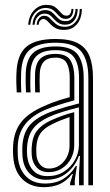

<svg xmlns="http://www.w3.org/2000/svg" viewBox="-20 -770 458 798"><path d="M347.2 0V-446.5Q347.2 -519.8 317.6 -556.1Q288 -592.5 211 -592.5Q142 -592.5 106.4 -565.2Q70.8 -538 67.8 -468.2Q67 -447.2 67.1 -427.1Q67.2 -407 68.5 -386H49.5Q48 -409 47.8 -428Q47.5 -447 48.5 -469Q51.5 -543.5 89.8 -575.8Q128 -608 211 -608Q270.5 -608 304.4 -589.9Q338.2 -571.8 352.4 -535.9Q366.5 -500 366.5 -446.5V0ZM177.2 -38Q217.5 -38 246.8 -57.1Q276 -76.2 292 -106Q308 -135.8 308 -167.5V-323.8Q276.2 -316.2 241.9 -305.6Q207.5 -295 184.5 -284.5Q140.2 -264.2 118.2 -236Q96.2 -207.8 92.5 -160.2Q91.8 -149.5 91.9 -140.2Q92 -131 93 -121.2Q97.2 -83.2 118.6 -60.6Q140 -38 177.2 -38ZM181.2 -54.5Q150.8 -54.5 132.8 -73.8Q114.8 -93 112 -123.5Q111.2 -132.2 111.2 -141.1Q111.2 -150 111.8 -158.8Q114.5 -202 133.9 -226.9Q153.2 -251.8 191.2 -269.5Q216.2 -281 239 -289Q261.8 -297 288.5 -303.8V-166Q288.5 -136.5 275.1 -111.1Q261.8 -85.8 237.6 -70.1Q213.5 -54.5 181.2 -54.5ZM183.5 -69.5Q208 -69.5 227.2 -82.5Q246.5 -95.5 257.8 -117.1Q269 -138.8 269 -164.5V-283.5Q251.2 -277.5 234.2 -270.6Q217.2 -263.8 198.5 -254.8Q163.5 -237.8 148.1 -215.9Q132.8 -194 131 -158Q130.5 -148.8 130.8 -140.6Q131 -132.5 131.5 -125Q133.5 -102 147 -85.8Q160.5 -69.5 183.5 -69.5ZM161.8 8Q107.8 8 73.9 -24.4Q40 -56.8 35 -117.2Q34 -129.8 33.9 -141.5Q33.8 -153.2 34.5 -166Q38.2 -224.8 68.4 -262.9Q98.5 -301 164 -329.5Q179.5 -336.5 195 -342.5Q210.5 -348.5 228.8 -354.4Q247 -360.2 269.8 -366.2V-446.5Q269.8 -485.5 257.1 -508Q244.5 -530.5 211 -530.5Q177.8 -530.5 162.1 -513.6Q146.5 -496.8 145.2 -463.8Q144.8 -452.5 144.6 -430.6Q144.5 -408.8 145.5 -386H126.2Q125.2 -408.5 125.4 -429.8Q125.5 -451 125.8 -465.2Q127.8 -507.5 148.4 -526.8Q169 -546 211 -546Q256.2 -546 272.6 -519.4Q289 -492.8 289 -446.5V-353.2Q257.2 -344.5 226 -334.5Q194.8 -324.5 171 -314.8Q114.8 -291.2 85.5 -254.5Q56.2 -217.8 53.8 -164.5Q53.5 -153.5 53.4 -141.9Q53.2 -130.2 54.2 -118.8Q58.5 -67.2 87.9 -37.2Q117.2 -7.2 166.8 -7.2Q212.2 -7.2 243.4 -26.6Q274.5 -46 295 -80H299.5L290.8 -21.5V0H271.5L271.2 -8.8L283 -46.5H279.2Q257.2 -18 228.6 -5Q200 8 161.8 8ZM308.5 0V-51.5L312.5 -122.2H308Q290.8 -76.5 255.9 -49.5Q221 -22.5 171.5 -22.8Q130.2 -22.8 103.8 -48.5Q77.2 -74.2 73.5 -120Q72.8 -130.8 72.6 -141.4Q72.5 -152 73 -163Q76.2 -215.5 101.1 -246.6Q126 -277.8 177.8 -299.8Q193.5 -306.2 215.6 -313.6Q237.8 -321 262 -327.9Q286.2 -334.8 308.5 -340V-446.5Q308.5 -501.2 288 -531.4Q267.5 -561.5 211 -561.5Q159.5 -561.5 134 -539.4Q108.5 -517.2 106.5 -465.8Q106 -450.8 105.9 -429.4Q105.8 -408 107.2 -386H88Q86.8 -407.2 86.6 -428.8Q86.5 -450.2 87 -466Q89.5 -524.8 118.6 -550.9Q147.8 -577 211 -577Q277 -577 302.4 -544.1Q327.8 -511.2 327.8 -446.5V0ZM97.2 -667.2Q100 -705.8 123.1 -728.9Q146.2 -752 179.2 -749.5Q196.5 -748.5 206.8 -741.9Q217 -735.2 224.1 -726.9Q231.2 -718.5 238 -712Q244.8 -705.5 254.8 -705Q265.5 -704 271 -711.5Q276.5 -719 277 -733H285.2Q284.8 -713 276.6 -702Q268.5 -691 252.2 -691.5Q239.5 -692 231.5 -698.4Q223.5 -704.8 216.5 -713.1Q209.5 -721.5 200.2 -728.4Q191 -735.2 176 -736.5Q148.8 -739.2 128.5 -719.4Q108.2 -699.5 106 -667.2ZM115 -667.2Q117 -696.8 133.2 -713.4Q149.5 -730 172 -727.8Q186 -726.8 194.9 -719.9Q203.8 -713 211 -704.6Q218.2 -696.2 226.9 -689.6Q235.5 -683 249.2 -682.2Q269 -681 281.1 -694.6Q293.2 -708.2 294 -733H302.8Q302.5 -701.8 287.5 -683.9Q272.5 -666 247.5 -667.5Q232.2 -668.2 222.4 -674.9Q212.5 -681.5 205 -690Q197.5 -698.5 189.4 -705.4Q181.2 -712.2 169.2 -713.2Q151.2 -715 138.1 -701.9Q125 -688.8 123.8 -667.2ZM132.2 -667.2Q133.8 -685.2 143.6 -695.6Q153.5 -706 167 -704.2Q177.2 -703.2 184.8 -696.6Q192.2 -690 200 -681.5Q207.8 -673 218.2 -666.4Q228.8 -659.8 244.8 -658.8Q274 -656.8 292.8 -677.5Q311.5 -698.2 311.5 -733H320.2Q319.8 -691.8 298.4 -667.9Q277 -644 241.5 -645.8Q223.2 -646.5 211.2 -653Q199.2 -659.5 191.2 -667.8Q183.2 -676 176.9 -682.6Q170.5 -689.2 163.8 -690.8Q156 -692.5 148.6 -686.2Q141.2 -680 140.8 -667.2Z"/></svg>

Font: Big Shoulders Inline Text Thin SemiBold
Style: Regular
Weight: 600
Version: Version 2.002